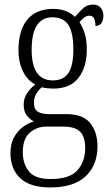

<svg xmlns="http://www.w3.org/2000/svg" viewBox="-20 -583 486 843"><path d="M200 240Q112 240 69 199.5Q26 159 26 89Q26 48 41.5 20Q57 -8 80.5 -25.5Q104 -43 129 -50Q112 -58 98 -75.5Q84 -93 84 -123Q84 -152 99 -174Q114 -196 135 -212Q100 -230 80.5 -270.5Q61 -311 61 -361Q61 -450 100 -497Q139 -544 214 -544Q245 -544 269.5 -534Q294 -524 309 -509Q322 -524 341.5 -543.5Q361 -563 388 -563Q411 -563 422.5 -548.5Q434 -534 434 -514Q434 -495 425.5 -482Q417 -469 399 -469Q399 -490 393 -502Q387 -514 373 -514Q361 -514 351 -507Q341 -500 329 -486Q342 -466 351.5 -437.5Q361 -409 361 -364Q361 -288 324.5 -241Q288 -194 214 -194Q204 -194 188 -195.5Q172 -197 164 -200Q150 -189 139.5 -172Q129 -155 129 -130Q129 -104 145.5 -93Q162 -82 194 -82H271Q345 -82 376.5 -42Q408 -2 408 59Q408 142 356 191Q304 240 200 240ZM212 -230Q259 -230 280.5 -262.5Q302 -295 302 -365Q302 -441 280 -474Q258 -507 210 -507Q166 -507 142.5 -472.5Q119 -438 119 -364Q119 -230 212 -230ZM202 203Q286 203 320 164.5Q354 126 354 68Q354 17 331.5 -5Q309 -27 260 -27H182Q141 -27 110.5 0Q80 27 80 86Q80 135 106.5 169Q133 203 202 203Z"/></svg>

Font: Noto Serif Condensed Light
Style: Regular
Weight: 300
Width: 3
Designer: Monotype Design Team
Foundry: Monotype Imaging Inc.
Version: Version 2.013